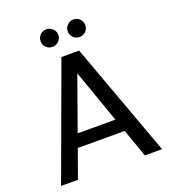

<svg xmlns="http://www.w3.org/2000/svg" viewBox="-156 -996 990 1111"><g transform="rotate(-20 339.0 -440.5)"><path d="M28 0 285 -700H394L650 0H544L339 -580L132 0ZM144 -173 172 -253H501L529 -173ZM257 -773Q234 -773 218.5 -788.5Q203 -804 203 -827Q203 -849 218.5 -865Q234 -881 257 -881Q279 -881 295.5 -865Q312 -849 312 -827Q312 -804 295.5 -788.5Q279 -773 257 -773ZM425 -773Q402 -773 386 -788.5Q370 -804 370 -827Q370 -849 386 -865Q402 -881 425 -881Q447 -881 462.5 -865Q478 -849 478 -827Q478 -804 462.5 -788.5Q447 -773 425 -773Z"/></g></svg>

Font: DM Sans 16pt Medium
Style: Regular
Weight: 500
Version: Version 4.004;gftools[0.9.30]